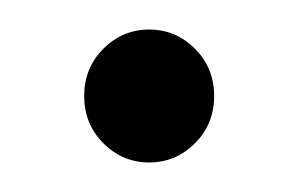

<svg xmlns="http://www.w3.org/2000/svg" viewBox="-20 -465 199 130"><path d="M50 -368Q37 -381 37 -400Q37 -419 50 -432Q63 -445 81 -445Q99 -445 112 -432Q125 -419 125 -400Q125 -381 112 -368Q99 -355 81 -355Q63 -355 50 -368Z"/></svg>

Font: Oglavie Unicode
Style: Normal
Weight: 400
Version: Version 1.1